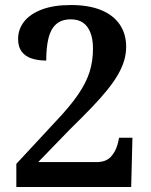

<svg xmlns="http://www.w3.org/2000/svg" viewBox="-20 -744 599 764"><path d="M45 0V-92L200 -259Q259 -321 291 -368Q323 -415 336.5 -458Q350 -501 350 -551Q350 -589 339.5 -615Q329 -641 310 -654Q291 -667 262 -667Q224 -667 202.5 -647Q181 -627 172.5 -590.5Q164 -554 164 -503Q131 -503 105.5 -511.5Q80 -520 66 -539Q52 -558 52 -589Q52 -627 75.5 -657.5Q99 -688 146 -706Q193 -724 262 -724Q333 -724 382 -704Q431 -684 456.5 -646.5Q482 -609 482 -558Q482 -530 474 -503Q466 -476 450 -448Q434 -420 408 -387.5Q382 -355 344.5 -316Q307 -277 258 -229L132 -99H364Q400 -99 419.5 -118.5Q439 -138 448 -170L454 -196H507L502 0Z"/></svg>

Font: Noto Serif Gujarati SemiBold
Style: Regular
Weight: 600
Version: Version 2.102